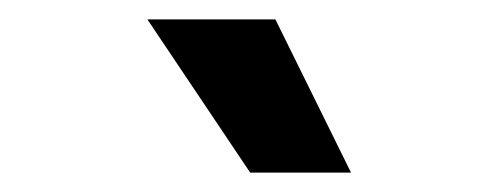

<svg xmlns="http://www.w3.org/2000/svg" viewBox="-20 -779 515 198"><path d="M132 -759H264L342 -601H238Z"/></svg>

Font: Asta Sans SemiBold
Style: Regular
Weight: 600
Designer: 42dot
Version: Version 1.000